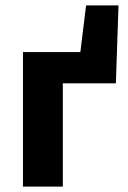

<svg xmlns="http://www.w3.org/2000/svg" viewBox="-20 -688 473 708"><path d="M64.7 0V-496.1H276.3L297.4 -668.1H417L407.3 -380.8H211.7V0Z"/></svg>

Font: SourceSans3VF
Style: Regular
Weight: 200
Designer: Paul D. Hunt
Foundry: Adobe
Version: Version 3.052;hotconv 1.1.0;makeotfexe 2.6.0